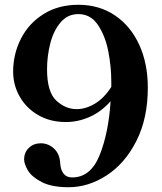

<svg xmlns="http://www.w3.org/2000/svg" viewBox="-20 -771 679 804"><path d="M599 -404Q599 -275 551 -180.5Q503 -86 426.5 -36.5Q350 13 267 13Q196 13 154 -9Q112 -31 96.5 -58Q81 -85 81 -103Q81 -133 101 -152Q121 -171 151 -171Q182 -171 206 -149Q230 -127 232 -88Q234 -59 246.5 -43.5Q259 -28 282 -28Q360 -28 397.5 -122Q435 -216 443 -347Q404 -303 355.5 -281.5Q307 -260 256 -260Q190 -260 140 -289Q90 -318 62.5 -366.5Q35 -415 35 -471Q35 -545 68 -609.5Q101 -674 163 -712.5Q225 -751 308 -751Q396 -751 462 -706Q528 -661 563.5 -582.5Q599 -504 599 -404ZM446 -407V-430Q446 -492 433.5 -556Q421 -620 390.5 -666Q360 -712 308 -712Q263 -712 233.5 -677Q204 -642 190.5 -589Q177 -536 177 -481Q177 -386 215.5 -350Q254 -314 301 -314Q339 -314 377.5 -337Q416 -360 446 -407Z"/></svg>

Font: Shippori Mincho ExtraBold
Style: Regular
Weight: 800
Designer: FONTDASU
Foundry: FONTDASU / Google Inc. / but / Adobe
Version: Version 3.110; ttfautohint (v1.8.3)